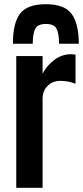

<svg xmlns="http://www.w3.org/2000/svg" viewBox="-20 -891 394 911"><path d="M57.1 0V-625H182.1V-541.5Q201.2 -579.1 237.3 -606.4Q273.4 -633.8 318.4 -633.8Q319.8 -633.8 338.4 -631.8V-493.7Q303.7 -507.3 266.6 -507.3Q229.5 -507.3 206.1 -483.9Q182.1 -460.4 182.1 -421.9V0ZM41.5 -683.6Q41 -781.2 75.2 -826.2Q109.4 -871.1 197.3 -871.1Q285.2 -871.1 319.3 -825.7Q353.5 -780.3 354 -683.6H260.3Q259.8 -733.4 248 -755.4Q236.3 -777.3 197.8 -777.3Q159.2 -777.3 147.5 -754.9Q135.7 -732.4 135.3 -683.6Z"/></svg>

Font: Oswald-Regular
Style: Regular
Weight: 400
Designer: vernon adams
Foundry: vernon adams
Version: Version 2.002; ttfautohint (v0.92.18-e454-dirty) -l 8 -r 50 